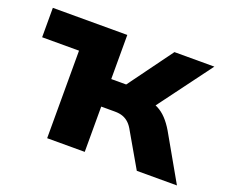

<svg xmlns="http://www.w3.org/2000/svg" viewBox="-89 -637 911 773"><g transform="rotate(20 366.5 -250.5)"><path d="M175 0V-375H17V-501H336V-312H400L538 -501H709L519 -245L501 -283Q528 -280 548.5 -269.5Q569 -259 586.5 -240.5Q604 -222 620 -195L731 0H559L477 -142Q467 -161 455.5 -172Q444 -183 429.5 -188.5Q415 -194 394 -194H336V0Z"/></g></svg>

Font: Nunito Sans 8pt ExtraBold
Style: Regular
Weight: 800
Version: Version 3.101;gftools[0.9.27]